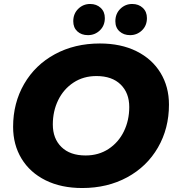

<svg xmlns="http://www.w3.org/2000/svg" viewBox="-20 -933 886 967"><path d="M46 -294Q46 -414 101.5 -510Q157 -606 256.5 -660Q356 -714 483 -714Q589 -714 667.5 -675Q746 -636 788.5 -566Q831 -496 831 -406Q831 -286 775.5 -190Q720 -94 620.5 -40Q521 14 394 14Q288 14 209.5 -25Q131 -64 88.5 -134Q46 -204 46 -294ZM631 -394Q631 -465 587.5 -507.5Q544 -550 466 -550Q400 -550 350 -517Q300 -484 273 -428.5Q246 -373 246 -306Q246 -235 289.5 -192.5Q333 -150 411 -150Q477 -150 527 -183Q577 -216 604 -271.5Q631 -327 631 -394ZM349 -826Q349 -864 374 -888.5Q399 -913 434 -913Q466 -913 487 -893.5Q508 -874 508 -842Q508 -804 483 -780Q458 -756 423 -756Q390 -756 369.5 -775Q349 -794 349 -826ZM561 -826Q561 -864 586 -888.5Q611 -913 646 -913Q678 -913 699 -893.5Q720 -874 720 -842Q720 -804 695 -780Q670 -756 635 -756Q603 -756 582 -775Q561 -794 561 -826Z"/></svg>

Font: Montserrat Alternates ExtraBold
Style: Italic
Weight: 800
Italic angle: -11.3°
Designer: Julieta Ulanovsky
Foundry: Julieta Ulanovsky
Version: Version 7.200